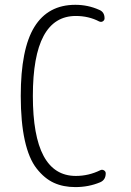

<svg xmlns="http://www.w3.org/2000/svg" viewBox="-20 -760 540 790"><path d="M290 9.8Q240.2 9.8 201.7 -7.8Q163.1 -25.4 130.9 -66.4Q98.6 -107.4 82 -182.6Q65.4 -257.8 65.4 -365.2Q65.4 -558.6 121.6 -649.4Q177.7 -740.2 290 -740.2Q341.8 -740.2 387.7 -719.7Q410.2 -710.9 410.2 -684.6Q410.2 -676.8 403.3 -672.4Q396.5 -668 387.7 -671.9Q344.7 -694.3 292 -694.3Q115.2 -694.3 115.2 -365.2Q115.2 -36.1 292 -36.1Q344.7 -36.1 392.6 -59.6Q400.4 -63.5 407.7 -59.1Q415 -54.7 415 -46.9Q415 -19.5 391.6 -9.8Q344.7 9.8 290 9.8Z"/></svg>

Font: Rounded-X Mgen+ 2m light
Style: Regular
Weight: 200
Designer: [Source Han Sans]
Ryoko NISHIZUKA  (kana & ideographs); Paul D. Hunt (Latin, Greek & Cyrillic); Wenlong ZHANG  (bopomofo
Version: Version 1.059.20150602